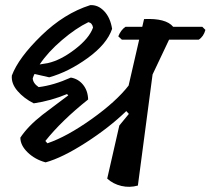

<svg xmlns="http://www.w3.org/2000/svg" viewBox="-20 -725 817 745"><path d="M765 -621 777 -609Q770 -583 751 -571H636L572 -436L515 -5Q483 4 451 -3.5Q419 -11 396 -32L443 -238L480 -283L470 -294Q404 -230 313 -171.5Q222 -113 157 -95Q116 -106 87.5 -133.5Q59 -161 59 -191Q88 -235 144 -279Q163 -294 197 -319Q231 -344 245 -355L240 -360Q178 -334 111 -324Q73 -343 48 -372Q23 -401 26 -432Q52 -501 140.5 -587Q229 -673 330 -705Q360 -707 384 -682Q408 -657 415 -613Q395 -554 320.5 -500Q246 -446 171 -425L114 -438Q111 -433 107 -421Q108 -402 130 -387Q188 -394 255 -424Q284 -419 302.5 -396Q321 -373 322 -339Q219 -257 156 -178L164 -169Q240 -195 335.5 -263Q431 -331 479 -393L520 -571H453L439 -584Q449 -609 467 -621H532L539 -651Q624 -655 652 -621ZM134 -475 165 -480Q215 -491 270.5 -533.5Q326 -576 341 -618Q338 -636 323 -639Q275 -616 220.5 -569.5Q166 -523 134 -475Z"/></svg>

Font: Tillana Medium
Style: Regular
Weight: 500
Designer: Lipi Raval (Devanagari, Latin), Jonny Pinhorn (Latin)
Foundry: Indian Type Foundry
Version: Version 2.003;PS 1.0;hotconv 1.0.79;makeotf.lib2.5.61930; tt